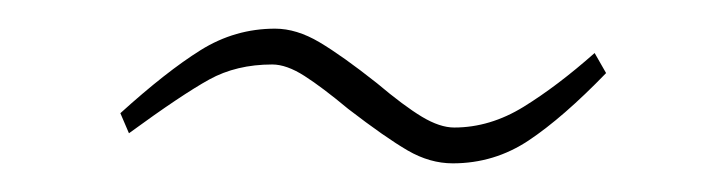

<svg xmlns="http://www.w3.org/2000/svg" viewBox="-20 -654 506 134"><path d="M223 -578Q205 -593 192.5 -601Q180 -609 170 -609Q145 -609 126 -598.5Q107 -588 70 -561L64 -575Q96 -604 120 -619Q144 -634 172 -634Q187 -634 203 -624.5Q219 -615 243 -596Q262 -580 274.5 -572.5Q287 -565 297 -565Q322 -565 345.5 -579.5Q369 -594 395 -617L403 -603Q373 -572 349 -556Q325 -540 296 -540Q280 -540 264.5 -549Q249 -558 223 -578Z"/></svg>

Font: Exo ExtraLight
Style: Regular
Weight: 275
Designer: Natanael Gama
Foundry: Natanael Gama
Version: Version 1.500; ttfautohint (v1.6)